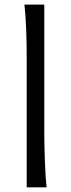

<svg xmlns="http://www.w3.org/2000/svg" viewBox="-20 -801 304 821"><path d="M179.2 0H94.2V-551.8Q94.2 -694.8 84.5 -781.2H169.4V-231.9Q169.4 -178.2 172.1 -107.7Q174.8 -37.1 179.2 0Z"/></svg>

Font: Lesson One Light
Style: Regular
Weight: 300
Designer: But Ko, Victor Gaultney, Annie Olsen, Julie Remington, Don Collingsworth, Eric Hays, Becca Hirsbrunner
Version: Version 1.100